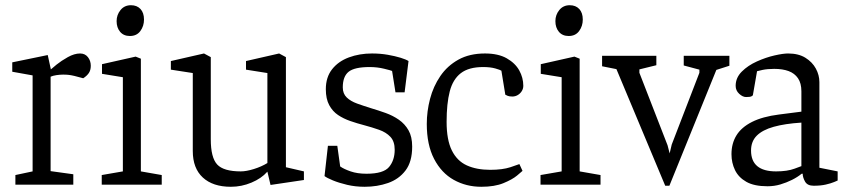

<svg xmlns="http://www.w3.org/2000/svg" viewBox="-20 -708 3255 736"><path d="M39 0V-37L105 -51V-419L27 -433V-469L163 -497L175 -442Q179 -446 197 -460.5Q215 -475 240 -489Q265 -503 287 -503Q306 -503 317 -489Q328 -475 328 -456Q328 -439 320.5 -428Q313 -417 299 -408L265 -417Q252 -420 243 -421Q234 -422 222 -422Q210 -422 196.5 -420Q183 -418 174 -414V-52L261 -40V0Z M370 0V-37L451 -51V-412L371 -425V-462L500 -491L520 -483V-51L600 -37V0ZM478 -570Q454 -570 440.5 -586Q427 -602 427 -627Q427 -651 442 -669.5Q457 -688 482 -688Q505 -688 518.5 -673.5Q532 -659 532 -633Q532 -608 518 -589Q504 -570 478 -570Z M865 8Q796 8 757.5 -27.5Q719 -63 719 -129V-428L635 -441V-474L762 -503L788 -489V-174Q788 -104 812.5 -77.5Q837 -51 903 -51Q924 -51 953 -60Q982 -69 1005 -83V-428L923 -441V-474L1050 -503L1076 -489V-67L1145 -51V-18L1017 1L1005 -50L1004 -49Q982 -24 944 -8Q906 8 865 8Z M1378 8Q1342 8 1310.5 0.5Q1279 -7 1256 -16.5Q1233 -26 1224 -33L1237 -149H1273L1284 -70Q1298 -60 1324 -51Q1350 -42 1385 -42Q1450 -42 1471.5 -68Q1493 -94 1493 -134Q1493 -166 1476.5 -183.5Q1460 -201 1433 -210.5Q1406 -220 1376 -228Q1349 -235 1323 -244Q1297 -253 1276 -267Q1255 -281 1242 -305Q1229 -329 1229 -366Q1229 -412 1253 -442.5Q1277 -473 1317.5 -488Q1358 -503 1406 -503Q1438 -503 1466.5 -498Q1495 -493 1516 -486.5Q1537 -480 1546 -474L1531 -354H1496L1483 -436Q1479 -438 1452.5 -444.5Q1426 -451 1397 -451Q1339 -451 1316.5 -433Q1294 -415 1294 -373Q1294 -349 1309 -334.5Q1324 -320 1349 -311Q1374 -302 1403 -293Q1430 -285 1458 -275Q1486 -265 1509 -249Q1532 -233 1546 -208.5Q1560 -184 1560 -146Q1560 -88 1534.5 -54.5Q1509 -21 1467.5 -6.5Q1426 8 1378 8Z M1825 8Q1767 8 1719.5 -18.5Q1672 -45 1644 -99Q1616 -153 1616 -233Q1616 -281 1628.5 -329Q1641 -377 1668 -416.5Q1695 -456 1737.5 -479.5Q1780 -503 1839 -503Q1890 -503 1922.5 -484.5Q1955 -466 1970.5 -438Q1986 -410 1986 -379Q1986 -368 1980 -358.5Q1974 -349 1964.5 -343.5Q1955 -338 1944 -338Q1933 -338 1926.5 -340.5Q1920 -343 1917 -345L1902 -437Q1898 -440 1879 -445.5Q1860 -451 1832 -451Q1777 -451 1746.5 -427.5Q1716 -404 1704 -357.5Q1692 -311 1692 -241Q1692 -172 1712 -131.5Q1732 -91 1769.5 -74Q1807 -57 1859 -57Q1906 -57 1936.5 -67Q1967 -77 1971 -79L1983 -53Q1980 -50 1962 -35Q1944 -20 1910 -6Q1876 8 1825 8Z M2052 0V-37L2133 -51V-412L2053 -425V-462L2182 -491L2202 -483V-51L2282 -37V0ZM2160 -570Q2136 -570 2122.5 -586Q2109 -602 2109 -627Q2109 -651 2124 -669.5Q2139 -688 2164 -688Q2187 -688 2200.5 -673.5Q2214 -659 2214 -633Q2214 -608 2200 -589Q2186 -570 2160 -570Z M2530 4 2343 -443 2288 -454V-494H2496V-458L2431 -442V-429L2539 -151L2547 -120L2555 -154L2661 -429V-441L2601 -457V-494H2776V-456L2726 -440L2546 4Z M2922 6Q2871 6 2841 -11Q2811 -28 2797.5 -56Q2784 -84 2784 -117Q2784 -158 2803 -189Q2822 -220 2862.5 -240.5Q2903 -261 2966 -269L3052 -280V-358Q3052 -389 3039 -408Q3026 -427 3003 -435.5Q2980 -444 2948 -444Q2922 -444 2903 -440Q2884 -436 2882 -435L2866 -343Q2866 -342 2861 -339Q2856 -336 2840 -336Q2827 -336 2813.5 -348.5Q2800 -361 2800 -379Q2800 -410 2823.5 -433.5Q2847 -457 2881.5 -472.5Q2916 -488 2949 -495.5Q2982 -503 3001 -503Q3041 -503 3067.5 -486.5Q3094 -470 3107.5 -445Q3121 -420 3121 -393V-65L3191 -51V-16Q3189 -15 3177 -10Q3165 -5 3145.5 -0.5Q3126 4 3099 4Q3075 4 3066 -12Q3057 -28 3057 -42H3053Q3037 -29 3016 -18.5Q2995 -8 2971.5 -1Q2948 6 2922 6ZM2955 -51Q2998 -51 3026 -61.5Q3054 -72 3052 -71V-238Q2989 -234 2946 -222Q2903 -210 2881 -188Q2859 -166 2859 -131Q2859 -51 2955 -51Z"/></svg>

Font: Faustina Light Light
Style: Regular
Weight: 300
Version: Version 1.200